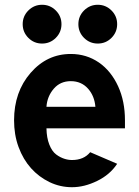

<svg xmlns="http://www.w3.org/2000/svg" viewBox="-20 -759 574 793"><path d="M73.7 -659.2C73.7 -637.2 81.5 -618.2 97.2 -602.5C112.8 -586.9 131.8 -579.1 153.8 -579.1C175.8 -579.1 194.8 -586.9 210.4 -602.5C226.1 -618.2 233.9 -637.2 233.9 -659.2C233.9 -681.2 226.1 -700.2 210.4 -715.8C194.8 -731.4 175.8 -739.3 153.8 -739.3C131.8 -739.3 112.8 -731.4 97.2 -715.8C81.5 -700.2 73.7 -681.2 73.7 -659.2ZM303.7 -659.2C303.7 -637.2 311.5 -618.2 327.1 -602.5C342.8 -586.9 361.8 -579.1 383.8 -579.1C405.8 -579.1 424.8 -586.9 440.4 -602.5C456.1 -618.2 463.9 -637.2 463.9 -659.2C463.9 -681.2 456.1 -700.2 440.4 -715.8C424.8 -731.4 405.8 -739.3 383.8 -739.3C361.8 -739.3 342.8 -731.4 327.1 -715.8C311.5 -700.2 303.7 -681.2 303.7 -659.2ZM171.9 -317.9C173.8 -346.7 184.1 -371.6 202.1 -392.6C220.2 -413.6 243.7 -423.8 272.5 -423.8C301.8 -423.8 325.7 -413.1 343.8 -392.6C361.8 -372.1 371.6 -347.2 374 -317.9ZM277.3 -98.1C266.1 -98.1 255.4 -100.1 245.1 -103.5C234.9 -106.9 223.6 -112.3 211.9 -121.1C200.2 -129.9 190.9 -143.6 183.6 -162.1C176.3 -180.7 172.4 -202.6 171.9 -229H496.1V-262.2C496.1 -314.5 486.8 -361.3 467.8 -402.8C448.7 -444.3 422.4 -477.5 388.2 -501C354 -524.4 315.4 -536.1 272.5 -536.1C207 -536.1 151.9 -510.3 106.4 -458C61 -405.8 38.1 -340.3 38.1 -262.2C38.1 -223.1 43.9 -186.5 56.6 -151.9C69.3 -117.2 86.9 -87.9 108.4 -64C129.9 -40 155.3 -21 184.6 -6.8C213.9 7.3 245.1 14.2 277.3 14.2C312 14.2 346.2 5.4 381.3 -11.7C416.5 -28.8 443.8 -52.2 463.9 -82.5L352.5 -130.4C335 -108.9 310.1 -98.1 277.3 -98.1Z"/></svg>

Font: Tuffy
Style: Bold
Weight: 700
Designer: Thatcher Ulrich, Karoly Barta, Michael Everson
Version: Version 001.270